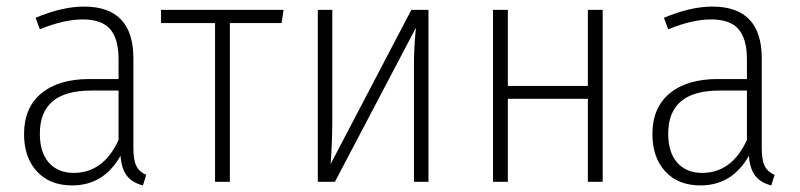

<svg xmlns="http://www.w3.org/2000/svg" viewBox="-20 -552 2430 583"><path d="M424 -21 414 11Q382 3 365.5 -18Q349 -39 346 -79Q295 11 199 11Q131 11 92 -31.5Q53 -74 53 -145Q53 -225 105.5 -268.5Q158 -312 251 -312H340V-372Q340 -434 314.5 -463.5Q289 -493 231 -493Q174 -493 101 -463L88 -498Q169 -532 235 -532Q385 -532 385 -375V-103Q385 -66 394 -48Q403 -30 424 -21ZM340 -127V-277H256Q101 -277 101 -146Q101 -89 128.5 -58Q156 -27 204 -27Q294 -27 340 -127Z M841 -522 835 -482H678V0H633V-482H469V-522Z M1281 0H1237V-356Q1237 -410 1243 -468L997 0H945V-522H989V-188Q989 -124 984 -54L1229 -522H1281Z M1765 0V-252H1522V0H1477V-522H1522V-291H1765V-522H1810V0Z M2332 -21 2322 11Q2290 3 2273.5 -18Q2257 -39 2254 -79Q2203 11 2107 11Q2039 11 2000 -31.5Q1961 -74 1961 -145Q1961 -225 2013.5 -268.5Q2066 -312 2159 -312H2248V-372Q2248 -434 2222.5 -463.5Q2197 -493 2139 -493Q2082 -493 2009 -463L1996 -498Q2077 -532 2143 -532Q2293 -532 2293 -375V-103Q2293 -66 2302 -48Q2311 -30 2332 -21ZM2248 -127V-277H2164Q2009 -277 2009 -146Q2009 -89 2036.5 -58Q2064 -27 2112 -27Q2202 -27 2248 -127Z"/></svg>

Font: Fira Sans Condensed ExtraLight
Style: Regular
Weight: 275
Width: 3
Designer: Carrois Corporate & Edenspiekermann AG
Foundry: Carrois Corporate GbR & Edenspiekermann AG
Version: Version 4.203